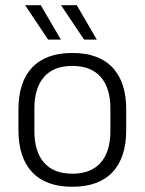

<svg xmlns="http://www.w3.org/2000/svg" viewBox="-20 -702 553 734"><path d="M256.5 12Q155.5 12 103 -43.8Q50.5 -99.5 50.5 -204.5V-284Q50.5 -388.5 103 -444Q155.5 -499.5 256.5 -499.5Q357.5 -499.5 410 -444Q462.5 -388.5 462.5 -284V-204.5Q462.5 -99.5 410 -43.8Q357.5 12 256.5 12ZM256.5 -38Q327.5 -38 364.8 -80Q402 -122 402 -201V-287.5Q402 -366 364.8 -408Q327.5 -450 256.5 -450Q185.5 -450 148.5 -408Q111.5 -366 111.5 -287.5V-201Q111.5 -122 148.5 -80Q185.5 -38 256.5 -38ZM136 -682 212.5 -551V-550.5H164L76.5 -681.5V-682ZM273.5 -682 350 -551V-550.5H301.5L214 -681V-682Z"/></svg>

Font: Anek Latin Medium Light
Style: Regular
Weight: 300
Version: Version 1.003